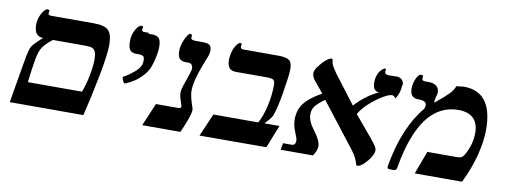

<svg xmlns="http://www.w3.org/2000/svg" viewBox="-54 -864 3033 1151"><g transform="rotate(10 1463.0 -288.0)"><path d="M167 -415 166 -412Q138 -412 123 -429Q108 -446 108 -485Q108 -520 126 -553Q144 -586 160 -586Q172 -586 172 -580L170 -564Q170 -552 187 -552H448Q513 -552 537 -528Q561 -504 561 -438Q561 -383 536 -252Q509 -112 481 1H33L73 -235Q83 -294 90 -320Q94 -338 102 -350Q109 -361 128 -380Q148 -400 167 -415ZM446 -136 448 -135Q466 -180 477 -237Q489 -297 489 -340Q489 -366 483 -382Q477 -399 464 -405Q450 -411 419 -411H223Q183 -380 166 -355Q150 -331 142 -293Q136 -263 129 -214Q127 -200 119 -136Z M783 -553 778 -548Q818 -548 832 -542Q846 -536 852 -521Q858 -506 858 -479Q858 -450 847 -403Q836 -357 822 -333Q807 -308 783 -285Q759 -262 729 -246Q698 -229 691 -229Q686 -229 680 -243Q674 -256 674 -263Q674 -266 680 -269Q690 -274 713 -290Q739 -309 751 -321Q764 -334 773 -350Q780 -363 780 -385Q780 -402 773 -409Q766 -416 739 -416H728Q703 -416 691 -431Q679 -446 679 -484Q679 -524 697 -555Q715 -587 732 -587Q742 -587 742 -579L739 -564Q739 -553 754 -553Z M1120 -142V-143Q1120 -124 1104 -80Q1088 -37 1071 -1H839L898 -140H1033Q1051 -140 1051 -151L1048 -164Q1037 -195 1034 -208Q1031 -223 1031 -237Q1031 -250 1042 -283Q1074 -371 1074 -385Q1074 -418 1046 -418H1033Q1006 -418 993 -431Q980 -444 980 -479Q980 -512 998 -551Q1016 -590 1028 -590Q1032 -590 1036 -588Q1039 -586 1039 -580L1038 -568Q1038 -554 1067 -554H1111Q1143 -554 1153 -544Q1164 -533 1164 -513Q1164 -494 1155 -471L1135 -421Q1094 -313 1094 -256Q1094 -223 1116 -160Q1120 -148 1120 -142Z M1595 0 1188 1 1248 -138H1521Q1545 -180 1560 -246Q1575 -312 1575 -375Q1575 -398 1566 -405Q1556 -413 1529 -413H1338Q1307 -413 1295 -430Q1283 -446 1283 -475Q1283 -502 1291 -529Q1298 -553 1311 -571Q1323 -588 1334 -588Q1342 -588 1342 -581L1340 -566Q1340 -553 1359 -553H1571Q1618 -553 1637 -539Q1655 -526 1655 -485Q1655 -449 1637 -341Q1619 -233 1601 -191Q1597 -183 1583 -166Q1568 -148 1558 -139H1650Z M2335 -508 2332 -506Q2332 -462 2306 -422Q2299 -432 2294 -435Q2290 -438 2282 -438Q2263 -438 2224 -414Q2185 -390 2149 -357Q2113 -324 2094 -290L2204 -159Q2226 -132 2235 -117Q2242 -106 2242 -92Q2242 -78 2227 -52Q2213 -29 2189 -6Q2166 15 2150 15Q2143 15 2140 -1Q2132 -32 2101 -73L1893 -341Q1850 -310 1835 -289Q1820 -268 1820 -240Q1820 -199 1860 -147Q1901 -94 1901 -60Q1901 -32 1878 0H1682L1689 -41H1741Q1765 -41 1765 -69Q1765 -79 1760 -92L1749 -120Q1742 -138 1738 -153Q1733 -173 1733 -194Q1733 -250 1762 -290Q1790 -328 1849 -363L1869 -375L1817 -438Q1795 -463 1795 -486Q1795 -504 1813 -528Q1833 -555 1853 -572Q1875 -591 1888 -591Q1896 -591 1896 -579Q1896 -566 1905 -549Q1913 -534 1931 -508Q1940 -495 2062 -336Q2126 -406 2203 -441Q2164 -442 2164 -495Q2164 -519 2172 -541Q2179 -561 2193 -575Q2206 -588 2217 -588Q2220 -588 2220 -584L2218 -569Q2218 -552 2245 -552L2290 -553Q2311 -553 2323 -541Q2335 -529 2335 -508Z M2730 -140H2727Q2747 -140 2757 -145Q2767 -150 2774 -163Q2813 -228 2813 -303Q2813 -360 2782 -390Q2750 -420 2691 -420Q2459 -420 2390 -21Q2388 -8 2384 -3Q2379 2 2369 2H2345Q2331 2 2331 -11L2333 -25Q2375 -257 2486 -390Q2492 -400 2492 -414Q2492 -441 2442 -441Q2391 -441 2391 -497Q2391 -530 2405 -560Q2419 -589 2435 -589Q2446 -589 2446 -579L2445 -567Q2445 -554 2463 -554H2485Q2516 -554 2533 -540Q2550 -526 2550 -501Q2550 -494 2544 -474Q2539 -452 2539 -445V-441L2540 -438Q2591 -479 2619 -507Q2644 -532 2653 -558L2698 -563Q2874 -563 2874 -331Q2874 -261 2851 -172Q2829 -88 2786 0H2498L2550 -140Z"/></g></svg>

Font: Libra Serif Modern
Style: Bold Italic
Weight: 700
Italic angle: -12°
Designer: Stefan Peev, Context Ltd
Foundry: Stefan Peev, Context Ltd
Version: Version 1.000